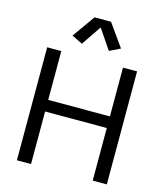

<svg xmlns="http://www.w3.org/2000/svg" viewBox="-135 -1052 991 1154"><g transform="rotate(15 360.0 -475.5)"><path d="M80.1 0V-703.1H168V-399.4H551.8V-703.1H639.6V0H551.8V-327.1H168V0ZM275.9 -777.8 209 -810.5 308.6 -950.7H411.1L510.7 -810.5L443.8 -777.8L359.9 -901.4Z"/></g></svg>

Font: Schibsted Grotesk
Style: Regular
Weight: 400
Designer: Bakken & Baeck AS, Henrik Kongsvoll
Foundry: Schibsted ASA
Version: Version 1.100; ttfautohint (v1.8.4.7-5d5b);gftools[0.9.25]